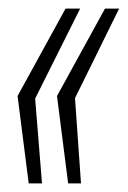

<svg xmlns="http://www.w3.org/2000/svg" viewBox="-20 -530 298 448"><path d="M47 -102 21 -306 133 -510H167L62 -300L78 -102ZM139 -102 113 -306 225 -510H258L155 -301L169 -102Z"/></svg>

Font: Saira Ultra Condensed ExLight
Style: Italic
Weight: 200
Width: 1
Italic angle: -12°
Designer: Hector Gatti with collaboration of the Omnibus-Type team
Foundry: Omnibus-Type
Version: Version 1.001; ttfautohint (v1.8)